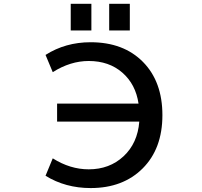

<svg xmlns="http://www.w3.org/2000/svg" viewBox="-20 -959 1040 990"><path d="M274.4 -332V-424.8H694.3Q679.7 -524.4 610.8 -584.5Q542 -644.5 437.5 -644.5Q342.8 -644.5 252 -586.9L214.8 -675.8Q317.4 -741.2 447.3 -741.2Q617.2 -741.2 717.3 -639.6Q817.4 -538.1 817.4 -365.2Q817.4 -192.4 715.8 -90.8Q614.3 10.7 447.3 10.7Q317.4 10.7 214.8 -52.7L252 -142.6Q341.8 -85.9 437.5 -85.9Q544.9 -85.9 617.2 -153.3Q689.5 -220.7 698.2 -332ZM344.7 -801.8V-939.5H451.2V-801.8ZM543 -801.8V-939.5H649.4V-801.8Z"/></svg>

Font: GenEi Gothic M SemiBold
Style: Regular
Weight: 500
Designer: o_tamon (Modified); [Source Han Sans]
Ryoko NISHIZUKA  (kana & ideographs); Paul D. Hunt (Latin, Greek & Cyrillic); Wenl
Version: Version 1.1a;Original Version 1.004